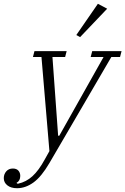

<svg xmlns="http://www.w3.org/2000/svg" viewBox="-126 -782 662 1014"><path d="M-36 212Q-68 212 -87 197Q-106 182 -106 159Q-106 138 -93 123Q-80 108 -58 108Q-39 108 -29 119Q-19 130 -19 147Q-19 173 -39 184L-34 188H-30Q12 179 45.5 148.5Q79 118 111 59L135 16L93 -481H48L56 -512H226L218 -481H151L181 -65H187L421 -481H353L361 -512H516L508 -481H462L135 79Q93 151 51 181.5Q9 212 -36 212ZM277 -597 391 -762 440 -736 297 -586Z"/></svg>

Font: IBM Plex Serif Light
Style: Italic
Weight: 300
Italic angle: -14°
Designer: Mike Abbink, Paul van der Laan, Pieter van Rosmalen
Foundry: Bold Monday
Version: Version 3.001